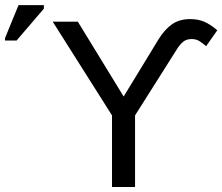

<svg xmlns="http://www.w3.org/2000/svg" viewBox="-210 -745 886 765"><path d="M547.4 -668.9Q579.1 -668.9 603.3 -658.7Q627.4 -648.4 655.8 -624.5L611.3 -561Q598.1 -572.3 585.2 -580.8Q572.3 -589.4 553.7 -589.4Q532.7 -589.4 519.8 -578.6Q506.8 -567.9 496.1 -550.8L328.1 -285.2V0H236.3V-285.2L0 -658.7H100.1L282.7 -360.4L421.4 -587.9Q445.3 -627 474.9 -647.9Q504.4 -668.9 547.4 -668.9ZM-189.9 -583.5V-593.3L-136.2 -724.6H-35.2V-710.4L-144 -583.5Z"/></svg>

Font: Cousine
Style: Regular
Weight: 400
Monospace: yes
Designer: Steve Matteson
Foundry: Ascender Corporation
Version: Version 1.20